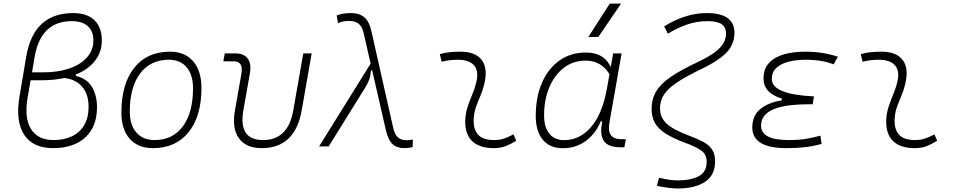

<svg xmlns="http://www.w3.org/2000/svg" viewBox="-20 -815 5313 1069"><path d="M275.9 9.8Q163.6 9.8 114.5 -64.9Q65.4 -139.6 88.4 -276.4L126 -499.5Q167 -742.2 387.7 -742.2Q464.8 -742.2 505.9 -702.4Q546.9 -662.6 546.9 -589.4Q546.9 -524.9 508.8 -476.3Q470.7 -427.7 402.3 -400.4V-392.6Q465.3 -377 492.7 -329.6Q520 -282.2 520 -219.7Q520 -142.6 488.8 -91.6Q457.5 -40.5 402.6 -15.4Q347.7 9.8 275.9 9.8ZM338.9 -380.9Q281.7 -368.2 214.8 -368.2H150.4L133.8 -271.5Q114.3 -158.7 152.3 -96.9Q190.4 -35.2 278.8 -35.2Q334.5 -35.2 378.4 -55.2Q422.4 -75.2 447.8 -116.5Q473.1 -157.7 473.1 -220.7Q473.1 -289.6 438.7 -330.8Q404.3 -372.1 338.9 -380.9ZM158.2 -412.1H219.2Q303.2 -412.1 366.2 -433.8Q429.2 -455.6 464.6 -495.6Q500 -535.6 500 -590.3Q500 -641.6 468.8 -669.4Q437.5 -697.3 379.4 -697.3Q207 -697.3 172.9 -498Z M831.1 9.8Q748.5 9.8 702.1 -42.5Q655.8 -94.7 655.8 -187.5Q655.8 -347.7 727.3 -437.5Q798.8 -527.3 925.8 -527.3Q1008.8 -527.3 1055.2 -474.1Q1101.6 -420.9 1101.6 -325.2Q1101.6 -167.5 1030 -78.9Q958.5 9.8 831.1 9.8ZM840.8 -35.2Q941.4 -35.2 998 -111.3Q1054.7 -187.5 1054.7 -323.7Q1054.7 -398.4 1019.3 -440.4Q983.9 -482.4 919.9 -482.4Q817.9 -482.4 760.3 -406Q702.6 -329.6 702.6 -193.8Q702.6 -119.1 739.3 -77.1Q775.9 -35.2 840.8 -35.2Z M1437 9.8Q1349.1 9.8 1309.8 -45.9Q1270.5 -101.6 1288.1 -200.2L1324.2 -405.3Q1335.9 -473.6 1281.2 -473.6H1223.6L1231.4 -517.6H1292Q1338.9 -517.6 1359.9 -488Q1380.9 -458.5 1371.1 -405.3L1335 -200.2Q1306.2 -35.2 1444.8 -35.2Q1584 -35.2 1612.8 -200.2L1668.5 -517.6H1715.3L1659.7 -200.2Q1622.6 9.8 1437 9.8Z M2231.4 9.8Q2190.4 9.8 2165.8 -12.7Q2141.1 -35.2 2128.9 -88.4L2051.8 -424.8L2044.9 -422.4Q2043 -391.1 2034.7 -369.6Q2026.4 -348.1 2009.3 -320.8L1810.1 0H1756.8L2043.5 -460.9L2004.9 -629.9Q1996.6 -667.5 1976.8 -682.9Q1957 -698.2 1926.8 -698.2Q1904.8 -698.2 1892.1 -695.8Q1879.4 -693.4 1861.8 -686L1854.5 -729.5Q1876 -736.8 1894.5 -739.5Q1913.1 -742.2 1934.6 -742.2Q1980.5 -742.2 2008.3 -718.8Q2036.1 -695.3 2048.3 -639.6L2169.4 -102.5Q2177.7 -65.4 2196 -49.8Q2214.4 -34.2 2244.1 -34.2Q2251.5 -34.2 2278.8 -37.6L2277.3 3.9Q2256.3 9.8 2231.4 9.8Z M2838.9 -66.9 2854 -31.2Q2827.1 -14.2 2797.6 -2.2Q2768.1 9.8 2729.5 9.8Q2647 9.8 2606.4 -31.7Q2565.9 -73.2 2570.8 -153.3Q2573.2 -189.9 2585 -224.4Q2596.7 -258.8 2610.4 -291.5Q2624 -324.2 2631.3 -355Q2647.5 -417.5 2620.4 -450Q2593.3 -482.4 2528.3 -482.4Q2481.9 -482.4 2439 -471.2L2428.7 -513.7Q2457.5 -522 2486.3 -524.7Q2515.1 -527.3 2543.9 -527.3Q2627 -527.3 2662.4 -480.7Q2697.8 -434.1 2675.8 -345.2Q2667.5 -310.5 2654.5 -280.5Q2641.6 -250.5 2630.9 -221.2Q2620.1 -191.9 2617.7 -157.7Q2609.4 -35.2 2729 -35.2Q2759.8 -35.2 2783.2 -42.5Q2806.6 -49.8 2838.9 -66.9Z M3380.9 -444.3 3394 -517.6H3440.9L3373 -131.8Q3356.4 -40 3439.5 -40H3464.4L3456.5 4.9H3433.1Q3366.2 4.9 3342 -30.3Q3317.9 -65.4 3333.5 -139.6H3325.2Q3294.4 -67.9 3239.5 -28.8Q3184.6 10.3 3113.8 10.3Q3041.5 10.3 3002.2 -36.9Q2962.9 -84 2962.9 -169.4Q2962.9 -275.4 2997.8 -354.7Q3032.7 -434.1 3095.2 -478.3Q3157.7 -522.5 3241.7 -522.5Q3343.3 -522.5 3378.4 -444.3ZM3240.2 -477.5Q3170.9 -477.5 3119.1 -437.5Q3067.4 -397.5 3038.3 -328.4Q3009.3 -259.3 3009.3 -171.9Q3009.3 -106 3038.8 -70.3Q3068.4 -34.7 3121.1 -34.7Q3207 -34.7 3270.5 -107.2Q3334 -179.7 3359.9 -325.7L3373.5 -401.9Q3327.6 -477.5 3240.2 -477.5ZM3255.9 -609.4 3375 -794.9H3438L3311.5 -609.4Z M3752.4 234.4Q3729.5 234.4 3702.9 231Q3676.3 227.5 3637.2 219.7L3649.4 174.8Q3712.4 189.5 3750.5 189.5Q3827.6 189.5 3871.1 165.8Q3914.6 142.1 3914.6 85.4Q3914.6 44.9 3885 23.7Q3855.5 2.4 3801.8 -17.1Q3730 -43.5 3687.5 -70.3Q3645 -97.2 3626.5 -130.4Q3607.9 -163.6 3607.9 -208Q3607.9 -262.7 3632.6 -304.9Q3657.2 -347.2 3713.4 -386Q3769.5 -424.8 3863.3 -468.8Q3927.2 -499 3961.7 -525.6Q3996.1 -552.2 4009.3 -577.4Q4022.5 -602.5 4022.5 -627.9Q4022.5 -662.1 3998.5 -679.7Q3974.6 -697.3 3919.4 -697.3Q3856.9 -697.3 3801.8 -677.2Q3746.6 -657.2 3698.7 -627.4L3677.7 -668Q3796.4 -742.2 3915.5 -742.2Q4069.3 -742.2 4069.3 -632.3Q4069.3 -595.2 4053.7 -562.5Q4038.1 -529.8 3997.6 -497.6Q3957 -465.3 3882.3 -429.2Q3798.8 -389.2 3749 -355.7Q3699.2 -322.3 3677 -288.3Q3654.8 -254.4 3654.8 -212.4Q3654.8 -161.1 3691.2 -127Q3727.5 -92.8 3819.3 -58.6Q3863.3 -42.5 3895.3 -25.4Q3927.2 -8.3 3944.3 17.1Q3961.4 42.5 3961.4 84.5Q3961.4 159.7 3906.2 197Q3851.1 234.4 3752.4 234.4Z M4359.9 9.8Q4168.5 9.8 4168.5 -105Q4168.5 -171.9 4213.6 -208.3Q4258.8 -244.6 4331.5 -255.9L4333.5 -266.1Q4231 -296.9 4231 -377Q4231 -431.6 4261.7 -464.6Q4292.5 -497.6 4345 -512.5Q4397.5 -527.3 4462.4 -527.3Q4563.5 -527.3 4645 -499L4621.6 -456.5Q4557.6 -482.4 4465.3 -482.4Q4415.5 -482.4 4372.6 -471.9Q4329.6 -461.4 4303.5 -438Q4277.3 -414.6 4277.3 -374.5Q4277.3 -289.6 4511.7 -278.3L4504.9 -234.4H4477.1Q4428.7 -234.4 4382.3 -229.2Q4335.9 -224.1 4298.6 -211.2Q4261.2 -198.2 4239.3 -174.8Q4217.3 -151.4 4217.3 -115.2Q4217.3 -35.2 4371.6 -35.2Q4432.1 -35.2 4473.6 -43Q4515.1 -50.8 4547.9 -59.6L4554.2 -13.7Q4474.1 9.8 4359.9 9.8Z M5182.6 -66.9 5197.8 -31.2Q5170.9 -14.2 5141.4 -2.2Q5111.8 9.8 5073.2 9.8Q4990.7 9.8 4950.2 -31.7Q4909.7 -73.2 4914.6 -153.3Q4917 -189.9 4928.7 -224.4Q4940.4 -258.8 4954.1 -291.5Q4967.8 -324.2 4975.1 -355Q4991.2 -417.5 4964.1 -450Q4937 -482.4 4872.1 -482.4Q4825.7 -482.4 4782.7 -471.2L4772.5 -513.7Q4801.3 -522 4830.1 -524.7Q4858.9 -527.3 4887.7 -527.3Q4970.7 -527.3 5006.1 -480.7Q5041.5 -434.1 5019.5 -345.2Q5011.2 -310.5 4998.3 -280.5Q4985.4 -250.5 4974.6 -221.2Q4963.9 -191.9 4961.4 -157.7Q4953.1 -35.2 5072.8 -35.2Q5103.5 -35.2 5127 -42.5Q5150.4 -49.8 5182.6 -66.9Z"/></svg>

Font: Cascadia Code NF ExtraLight
Style: Italic
Weight: 200
Italic angle: -10°
Monospace: yes
Designer: Aaron Bell
Foundry: Saja Typeworks
Version: Version 2404.023; ttfautohint (v1.8.4)